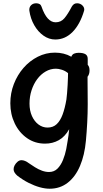

<svg xmlns="http://www.w3.org/2000/svg" viewBox="-20 -872 627 1171"><path d="M43 -242Q43 -304 64.5 -359.5Q86 -415 123.5 -458Q161 -501 210.5 -526Q260 -551 315 -551Q342 -551 367 -545Q392 -539 415 -526Q420 -540 432 -545Q444 -550 459 -550Q487 -550 501 -541.5Q515 -533 515 -513V-477Q521 -470 523.5 -462Q526 -454 526 -442Q526 -419 514 -404V-379Q514 -346 514.5 -311.5Q515 -277 515 -236Q515 -182 512 -125Q509 -68 504 -14Q496 74 468 140Q440 206 393 242.5Q346 279 283 279Q255 279 222.5 270Q190 261 155 243.5Q120 226 85 199Q75 190 69 180.5Q63 171 63 160Q63 148 69.5 136Q76 124 87 114.5Q98 105 111 105Q121 105 132.5 109.5Q144 114 154 122Q173 135 193.5 148Q214 161 236 169Q258 177 279 177Q310 177 330.5 156.5Q351 136 364 104Q377 72 384 37Q389 7 392.5 -12.5Q396 -32 398 -48Q400 -64 402 -84Q376 -38 338.5 -17Q301 4 255 4Q193 4 145 -29.5Q97 -63 70 -119Q43 -175 43 -242ZM270 -94Q304 -94 326 -115Q348 -136 362 -174Q376 -212 385 -265Q387 -279 389 -303Q391 -327 392.5 -353.5Q394 -380 394.5 -400Q395 -420 395 -426Q378 -440 357.5 -446.5Q337 -453 321 -453Q288 -453 258.5 -436Q229 -419 207 -389.5Q185 -360 172.5 -321.5Q160 -283 160 -240Q160 -197 175 -164Q190 -131 215 -112.5Q240 -94 270 -94ZM317 -631Q279 -631 245.5 -654.5Q212 -678 189 -718Q166 -758 159 -807Q157 -827 169 -839.5Q181 -852 201 -852Q213 -852 221.5 -847Q230 -842 233 -832Q250 -783 271.5 -759.5Q293 -736 319 -736Q352 -736 373 -761Q394 -786 418 -832Q424 -842 431.5 -847Q439 -852 450 -852Q470 -852 483.5 -838Q497 -824 493 -807Q468 -723 422.5 -677Q377 -631 317 -631Z"/></svg>

Font: Playpen Sans Medium
Style: Regular
Weight: 500
Designer: Laura Meseguer, Veronika Burian, José Scaglione
Foundry: TypeTogether
Version: Version 1.001